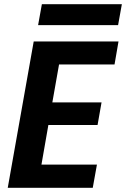

<svg xmlns="http://www.w3.org/2000/svg" viewBox="-20 -897 602 917"><path d="M546 -699 527 -589H262L230 -408H465L446 -300H211L178 -111H443L423 0H17L141 -699ZM162 -777 180 -877H562L544 -777Z"/></svg>

Font: Poppins SemiBold
Style: Italic
Weight: 600
Italic angle: -10°
Designer: Ninad Kale (Devanagari), Jonny Pinhorn (Latin)
Foundry: Indian Type Foundry
Version: Version 3.200;PS 1.000;hotconv 16.6.54;makeotf.lib2.5.65590